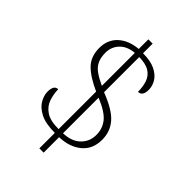

<svg xmlns="http://www.w3.org/2000/svg" viewBox="-243 -863 1045 1045"><g transform="rotate(45 279.5 -340.5)"><path d="M263 -40Q191 -40 150 -61.5Q109 -83 92.5 -113.5Q76 -144 76 -170Q76 -221 108 -221Q109 -182 121 -147.5Q133 -113 166 -91Q199 -69 263 -69V-358Q185 -393 146 -432.5Q107 -472 107 -538Q107 -602 149.5 -641Q192 -680 263 -686V-760H296V-686Q354 -686 390 -668.5Q426 -651 442.5 -624Q459 -597 459 -568Q459 -518 425 -518Q425 -557 414.5 -588.5Q404 -620 376 -638Q348 -656 296 -657V-386Q395 -348 433.5 -303Q472 -258 472 -196Q472 -123 422.5 -82.5Q373 -42 296 -40V79H263ZM263 -656Q208 -651 178.5 -619.5Q149 -588 149 -544Q149 -506 161 -481Q173 -456 198.5 -438Q224 -420 263 -402ZM296 -70Q360 -72 395.5 -106.5Q431 -141 431 -192Q431 -240 402.5 -276Q374 -312 296 -344Z"/></g></svg>

Font: Noto Serif Tamil ExtraLight
Style: Italic
Weight: 200
Italic angle: -12°
Designer: Indian Type Foundry, Tom Grace, and the Monotype Design Team
Foundry: Monotype Imaging Inc.
Version: Version 2.003; ttfautohint (v1.8.4.7-5d5b)